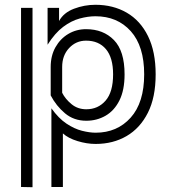

<svg xmlns="http://www.w3.org/2000/svg" viewBox="-20 -590 709 803"><path d="M195 -137Q225 -95 258 -73Q291 -51 323 -43Q355 -35 380 -35Q470 -35 526.5 -98Q583 -161 583 -279Q583 -397 527 -459.5Q471 -522 379 -522Q348 -522 313 -512.5Q278 -503 244 -477.5Q210 -452 179 -403V-557H227V-502Q246 -537 289.5 -553.5Q333 -570 379 -570Q453 -570 510 -537Q567 -504 599 -439Q631 -374 631 -279Q631 -183 598.5 -118.5Q566 -54 509.5 -21Q453 12 380 12Q343 12 304 0Q265 -12 243 -32V192H195ZM68 -557H116V193L68 192ZM192 -310Q192 -357 212 -392.5Q232 -428 265.5 -448Q299 -468 340 -468Q412 -468 456.5 -422.5Q501 -377 501 -279Q501 -213 479.5 -170Q458 -127 421.5 -106Q385 -85 341 -85Q289 -85 252 -116Q215 -147 192 -191ZM240 -202Q253 -176 279 -154.5Q305 -133 341 -133Q390 -133 421.5 -169Q453 -205 453 -279Q453 -349 423 -384.5Q393 -420 340 -420Q298 -420 269 -389Q240 -358 240 -310Z"/></svg>

Font: Train One
Style: Regular
Weight: 400
Designer: Fontworks Inc.
Foundry: Fontworks Inc.
Version: Version 1.100